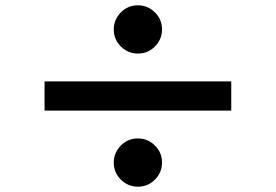

<svg xmlns="http://www.w3.org/2000/svg" viewBox="-20 -742 1040 724"><path d="M500 -722Q537 -722 564 -695.5Q591 -669 591 -631Q591 -594 564.5 -567Q538 -540 500 -540Q463 -540 436 -566.5Q409 -593 409 -631Q409 -668 435.5 -695Q462 -722 500 -722ZM852 -435V-325H148V-435ZM500 -220Q537 -220 564 -193.5Q591 -167 591 -129Q591 -92 564.5 -65Q538 -38 500 -38Q463 -38 436 -64.5Q409 -91 409 -129Q409 -166 435.5 -193Q462 -220 500 -220Z"/></svg>

Font: Noto Sans KR Thin ExtraBold
Style: Regular
Weight: 800
Version: Version 2.004-H2;hotconv 1.0.118;makeotfexe 2.5.65603